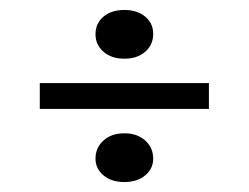

<svg xmlns="http://www.w3.org/2000/svg" viewBox="-20 -493 500 386"><path d="M230 -225Q256 -225 272 -210.5Q288 -196 288 -174Q288 -154 272 -140.5Q256 -127 230 -127Q204 -127 188 -140.5Q172 -154 172 -174Q172 -196 188 -210.5Q204 -225 230 -225ZM230 -473Q256 -473 272 -459.5Q288 -446 288 -425Q288 -403 272 -389Q256 -375 230 -375Q204 -375 188 -389Q172 -403 172 -424Q172 -446 188 -459.5Q204 -473 230 -473ZM60 -274V-326H400V-274Z"/></svg>

Font: Kalnia Glaze Thin SemiBold
Style: Regular
Weight: 600
Version: Version 1.110